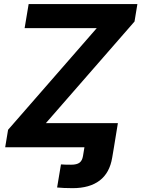

<svg xmlns="http://www.w3.org/2000/svg" viewBox="-20 -748 718 975"><path d="M270 204.1 289.6 86.9Q299.3 87.9 313.7 88.1Q328.1 88.4 341.3 88.4Q370.1 88.4 383.8 78.1Q397.5 67.9 401.4 44.4L408.7 0H558.6L549.8 52.2Q537.1 129.9 486.1 168.7Q435.1 207.5 348.6 207.5Q324.7 207.5 304.4 206.5Q284.2 205.6 270 204.1ZM6.3 0 21 -88.9 471.2 -605H105L125.5 -727.5H677.7L663.1 -638.7L212.9 -122.6H578.6L558.6 0Z"/></svg>

Font: Inter 24pt
Style: Bold Italic
Weight: 700
Italic angle: -9.3988°
Version: Version 4.001;git-66647c0bb